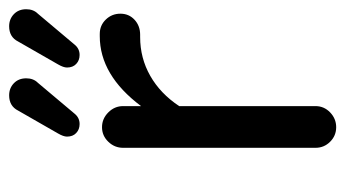

<svg xmlns="http://www.w3.org/2000/svg" viewBox="-187 -559 752 418"><g transform="rotate(-90 189.0 -350.0)"><path d="M100.6 -580.1Q100.6 -587.9 107.4 -599.6L157.2 -686.5Q167 -706.1 190.4 -706.1Q206.1 -706.1 216.8 -695.8Q227.5 -685.5 227.5 -668.9Q227.5 -653.3 217.8 -643.6L150.4 -563.5Q141.6 -552.7 127.9 -552.7Q116.2 -552.7 108.4 -560.1Q100.6 -567.4 100.6 -580.1ZM251 -580.1Q251 -587.9 257.8 -599.6L307.6 -686.5Q317.4 -706.1 340.8 -706.1Q356.4 -706.1 367.2 -695.8Q377.9 -685.5 377.9 -668.9Q377.9 -653.3 368.2 -643.6L300.8 -563.5Q292 -552.7 278.3 -552.7Q266.6 -552.7 258.8 -560.1Q251 -567.4 251 -580.1ZM76.2 -39.1V-458Q76.2 -476.6 89.4 -490.2Q102.5 -503.9 121.1 -503.9Q139.6 -503.9 153.3 -490.2Q167 -476.6 167 -458V-418.9Q234.4 -508.8 319.3 -508.8H324.2Q342.8 -508.8 355.5 -495.6Q368.2 -482.4 368.2 -463.9Q368.2 -445.3 355 -433.1Q341.8 -420.9 322.3 -420.9H317.4Q271.5 -420.9 232.9 -398.9Q194.3 -377 167 -335.9V-39.1Q167 -20.5 153.3 -7.3Q139.6 5.9 121.1 5.9Q102.5 5.9 89.4 -7.3Q76.2 -20.5 76.2 -39.1Z"/></g></svg>

Font: KTXP_ComRound
Style: Medium
Weight: 500
Version: Version 1.01;May 16, 2022;FontCreator 13.0.0.2683 64-bit